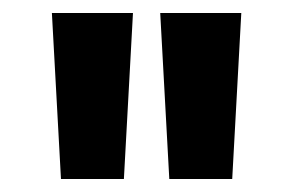

<svg xmlns="http://www.w3.org/2000/svg" viewBox="-20 -736 452 296"><path d="M74 -460H171L185 -716H60ZM241 -460H338L352 -716H227Z"/></svg>

Font: HB Figtree Prototype
Style: Bold
Weight: 700
Designer: Alfredo Marco Pradil
Foundry: Hanken Design Co.®
Version: Version 1.002;Glyphs 3.2 (3228)